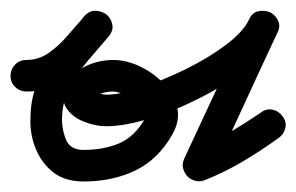

<svg xmlns="http://www.w3.org/2000/svg" viewBox="-50 -315 563 365"><path d="M-30 -171Q-30 -183 -21.5 -192Q-13 -201 0 -201Q24 -201 43.5 -215Q63 -229 79.5 -248.5Q96 -268 111 -284Q120 -295 132 -294.5Q144 -294 153 -287Q161 -280 163.5 -268.5Q166 -257 156 -245Q137 -223 117 -199.5Q97 -176 83 -149.5Q69 -123 68 -93Q68 -93 68 -93Q68 -93 68 -93Q68 -93 68 -93Q67 -71 75 -50.5Q83 -30 109 -30Q147 -30 176.5 -42.5Q206 -55 226 -90Q233 -102 221 -114Q209 -126 191.5 -133.5Q174 -141 165 -141Q165 -141 165 -141Q165 -141 165 -141Q156 -141 146 -138.5Q136 -136 131 -126Q130 -123 130.5 -130Q131 -137 130 -139Q129 -139 138.5 -137Q148 -135 152 -135Q178 -135 218.5 -148.5Q259 -162 302 -183Q345 -204 378.5 -229Q412 -254 423 -277Q429 -291 440.5 -293.5Q452 -296 463 -292Q473 -287 478.5 -276Q484 -265 477 -252Q446 -186 415.5 -119.5Q385 -53 354 13Q350 21 340.5 17Q331 13 323 4Q314 -5 310.5 -14.5Q307 -24 316 -28Q351 -42 383 -61Q415 -80 446 -101Q446 -101 446 -101Q446 -101 446 -101Q456 -109 468 -106.5Q480 -104 487 -94Q495 -84 492.5 -72Q490 -60 480 -53Q447 -29 411.5 -8Q376 13 338 28Q329 31 320.5 28.5Q312 26 306 20Q300 13 298 4.5Q296 -4 300 -13Q331 -79 361.5 -145Q392 -211 423 -277Q429 -291 440.5 -293.5Q452 -296 463 -292Q473 -287 478.5 -276Q484 -265 477 -252Q462 -219 422.5 -187.5Q383 -156 333.5 -130.5Q284 -105 235.5 -90Q187 -75 152 -75Q132 -75 110 -83.5Q88 -92 76.5 -109Q65 -126 77 -152Q89 -178 113.5 -189.5Q138 -201 166 -201Q166 -201 165 -201Q165 -201 165 -201Q190 -201 215.5 -189Q241 -177 260.5 -157Q280 -137 286.5 -112Q293 -87 278 -60Q251 -12 207.5 9Q164 30 109 30Q73 30 50.5 12Q28 -6 17 -34.5Q6 -63 8 -95Q8 -95 8 -95Q8 -95 8 -95Q9 -134 25 -166.5Q41 -199 64 -227.5Q87 -256 110 -284Q120 -295 131.5 -294.5Q143 -294 152 -287Q161 -279 163 -267.5Q165 -256 155 -245Q134 -221 111.5 -197Q89 -173 62 -157Q35 -141 0 -141Q-12 -141 -21 -149.5Q-30 -158 -30 -171Z"/></svg>

Font: FRB American Cursive Guidelines
Style: Bold Italic
Weight: 700
Italic angle: -25°
Version: Version 2.0;Modular Font Editor K font №1